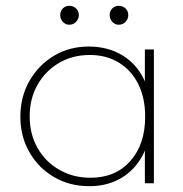

<svg xmlns="http://www.w3.org/2000/svg" viewBox="-20 -630 629 660"><path d="M287 10Q219 10 165.5 -21.5Q112 -53 81 -107Q50 -161 50 -229Q50 -297 81 -351.5Q112 -406 165 -438Q218 -470 285 -470Q338 -470 380.5 -450.5Q423 -431 451.5 -395Q480 -359 491 -309V-152Q479 -102 450.5 -65.5Q422 -29 380.5 -9.5Q339 10 287 10ZM291 -19Q377 -19 428 -76.5Q479 -134 479 -229Q479 -293 455.5 -340.5Q432 -388 389 -414.5Q346 -441 289 -441Q229 -441 182.5 -413.5Q136 -386 109 -338.5Q82 -291 82 -230Q82 -169 109 -121.5Q136 -74 183.5 -46.5Q231 -19 291 -19ZM478 0V-123L487 -237L478 -348V-460H509V0ZM218 -545Q205 -545 196 -555Q187 -565 187 -578Q187 -592 196 -601Q205 -610 218 -610Q232 -610 241.5 -601Q251 -592 251 -578Q251 -565 241.5 -555Q232 -545 218 -545ZM388 -545Q375 -545 366 -555Q357 -565 357 -578Q357 -592 366 -601Q375 -610 388 -610Q402 -610 411.5 -601Q421 -592 421 -578Q421 -565 411.5 -555Q402 -545 388 -545Z"/></svg>

Font: Outfit Thin Thin
Style: Regular
Weight: 250
Version: Version 1.100;gftools[0.9.27]